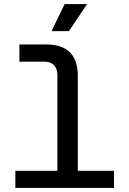

<svg xmlns="http://www.w3.org/2000/svg" viewBox="-20 -930 640 950"><path d="M56 0V-85H264V-559Q264 -590 247 -607.5Q230 -625 198 -625H76V-710H209Q365 -710 365 -554V-85H544V0ZM235 -776 300 -910H411L321 -776Z"/></svg>

Font: Geist Mono Medium
Style: Regular
Weight: 500
Monospace: yes
Designer: Basement.studio, Andrés Briganti, Mateo Zaragoza
Foundry: Basement.studio, Vercel, Andrés Briganti, Guido Ferreyra, Mateo Zaragoza
Version: Version 1.500; ttfautohint (v1.8.4.7-5d5b)